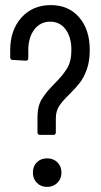

<svg xmlns="http://www.w3.org/2000/svg" viewBox="-20 -729 396 753"><path d="M193 -400Q227 -434 243.5 -461.5Q260 -489 260 -533Q260 -583 237.5 -613.5Q215 -644 177 -644Q138 -644 114.5 -613Q91 -582 91 -532V-501Q91 -491 81 -491L30 -494Q20 -494 20 -504V-532Q20 -611 64 -660Q108 -709 179 -709Q249 -709 290.5 -661Q332 -613 332 -533Q332 -489 320.5 -457Q309 -425 293.5 -405Q278 -385 252 -359Q225 -333 212 -313Q199 -293 199 -265V-210Q199 -200 189 -200H137Q127 -200 127 -210V-269Q127 -312 143.5 -339.5Q160 -367 193 -400ZM109 -52Q109 -77 124.5 -92.5Q140 -108 165 -108Q189 -108 205 -92.5Q221 -77 221 -52Q221 -28 205 -12Q189 4 165 4Q140 4 124.5 -12Q109 -28 109 -52Z"/></svg>

Font: Barlow Condensed
Style: Regular
Weight: 400
Width: 3
Designer: Jeremy Tribby
Foundry: Tribby Type
Version: Version 1.500